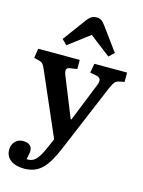

<svg xmlns="http://www.w3.org/2000/svg" viewBox="-147 -877 888 1191"><g transform="rotate(15 297.0 -281.5)"><path d="M127 230Q74 230 41.5 206Q9 182 9 140Q9 109 28.5 87.5Q48 66 80 66Q108 66 122.5 78Q137 90 138 108Q139 116 136.5 131.5Q134 147 129 169Q153 171 171 161Q189 151 206 124.5Q223 98 242 52L262 6L89 -392Q78 -418 70.5 -427.5Q63 -437 45 -442L12 -450L21 -511H288V-452L246 -446Q227 -444 221.5 -433Q216 -422 227 -394L329 -141H334L433 -388Q443 -412 438.5 -425.5Q434 -439 411 -444L371 -452L382 -511H592V-451L557 -444Q540 -440 531.5 -430Q523 -420 509 -389L330 37Q309 89 288 125.5Q267 162 244 185Q221 208 192.5 219Q164 230 127 230ZM184 -577 152 -609 264 -761Q278 -779 291.5 -786Q305 -793 321 -793Q334 -793 343.5 -789.5Q353 -786 361.5 -777.5Q370 -769 381 -754L487 -609L454 -577L320 -680Z"/></g></svg>

Font: Literata 18pt SemiBold
Style: Regular
Weight: 600
Designer: Latin by Veronika Burian and Jose Scaglione. Greek by Irene Vlachou. Cyrillic by Vera Evstafieva.
Foundry: TypeTogether
Version: Version 3.103;gftools[0.9.29]